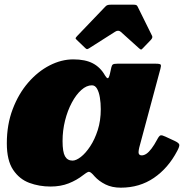

<svg xmlns="http://www.w3.org/2000/svg" viewBox="-20 -800 834 844"><path d="M353.5 -590Q357.5 -586 360.8 -584.5Q364 -583 370.5 -587L486 -660.5Q500 -669.5 511 -660L591.5 -587.5Q597 -583 599.5 -582.2Q602 -581.5 608 -588L643.5 -625Q648 -630 649.2 -634.2Q650.5 -638.5 648.5 -642.5L585 -771Q582.5 -776.5 578.2 -778Q574 -779.5 564 -779.5H471.5Q460.5 -779.5 454.5 -778.2Q448.5 -777 443 -771L319.5 -642Q313.5 -635.5 312.5 -632.8Q311.5 -630 317 -625ZM423 -320Q423 -270 409.8 -228.5Q396.5 -187 376.5 -156.8Q356.5 -126.5 335.5 -110.2Q314.5 -94 299 -94Q276.5 -94 265.8 -113Q255 -132 255 -180Q255 -226.5 266 -270.2Q277 -314 295.8 -349Q314.5 -384 337.5 -404.5Q360.5 -425 384 -425Q398 -425 406.5 -410.2Q415 -395.5 419 -371.5Q423 -347.5 423 -320ZM759 -136.5Q770 -157 768 -164.5Q766 -172 748 -180.5L707 -199.5Q692.5 -206.5 686 -205Q679.5 -203.5 670.5 -186Q658 -162.5 646.2 -147Q634.5 -131.5 623.8 -124.2Q613 -117 603 -117Q589 -117 589 -131Q589 -135 590 -140.8Q591 -146.5 592 -151L685 -497Q689 -511 686.5 -515.5Q684 -520 665 -520H496Q480.5 -520 476 -516.5Q471.5 -513 469.5 -504L463.5 -477Q458.5 -455 453.2 -456.2Q448 -457.5 441.5 -468.5Q421.5 -504 388.2 -521.5Q355 -539 302 -539Q250 -539 198.2 -512.5Q146.5 -486 104 -437Q61.5 -388 35.8 -320.2Q10 -252.5 10 -170Q10 -95 37.5 -53.8Q65 -12.5 108.8 3.8Q152.5 20 202 20Q246.5 20 282 6Q317.5 -8 346 -30.5Q360 -41.5 366.8 -44Q373.5 -46.5 381.5 -39.5Q384.5 -37 388 -33.5Q391.5 -30 396 -24.5Q415 -3.5 443.8 10.8Q472.5 25 511 25Q593.5 25 656.5 -18Q719.5 -61 759 -136.5Z"/></svg>

Font: Besley Black
Style: Italic
Weight: 900
Italic angle: -13°
Designer: Owen Earl
Foundry: indestructible type*
Version: Version 2.001